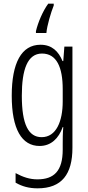

<svg xmlns="http://www.w3.org/2000/svg" viewBox="-20 -786 482 1047"><path d="M273 -756V-766H243C213 -725 187 -663 176 -616V-606H233C236 -645 258 -719 273 -756ZM201 -542C97 -542 44 -443 44 -264C44 -81 99 10 196 10C258 10 300 -31 322 -93H325C322 -57 322 -28 322 -2V30C322 146 275 192 184 192C142 192 106 180 65 158V210C101 231 139 241 185 241C317 241 375 164 375 20V-532H331L325 -453H321C299 -506 263 -542 201 -542ZM209 -494C289 -494 322 -419 322 -300V-233C322 -125 287 -38 207 -38C135 -38 99 -108 99 -264C99 -407 130 -494 209 -494Z"/></svg>

Font: Noto Sans Thai Looped ExtraCondensed Light
Style: Regular
Weight: 300
Width: 2
Designer: Sasikarn Vongin, Ben Mitchell
Foundry: The Fontpad Ltd
Version: Version 1.001